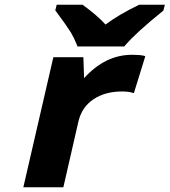

<svg xmlns="http://www.w3.org/2000/svg" viewBox="-20 -786 712 806"><path d="M330 -546 333 -458Q422 -556 534 -556Q567 -556 584 -552L590 -550L542 -395L535 -397Q518 -402 493 -402Q421 -402 372 -369Q323 -336 309 -275L246 0H78L204 -546ZM666 -742 664 -740Q552 -650 505 -595L502 -591H305L304 -595Q290 -629 278 -649Q258 -681 214 -740L212 -742L218 -766H327L328 -765Q390 -720 423 -683Q479 -725 562 -765L563 -766H672Z"/></svg>

Font: Passageway
Style: BdIt
Weight: 700
Foundry: Ascender Corporation
Version: Version 1.11